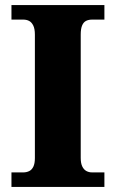

<svg xmlns="http://www.w3.org/2000/svg" viewBox="-20 -734 454 754"><path d="M25 0V-57H72Q84 -57 94.5 -62Q105 -67 111 -79.5Q117 -92 117 -113V-598Q117 -621 110.5 -634Q104 -647 94 -652Q84 -657 72 -657H25V-714H390V-657H341Q328 -657 318 -652Q308 -647 302.5 -634Q297 -621 297 -598V-114Q297 -93 303 -80.5Q309 -68 319 -62.5Q329 -57 341 -57H390V0Z"/></svg>

Font: Noto Serif Tibetan ExtraBold
Style: Regular
Weight: 800
Version: Version 2.103